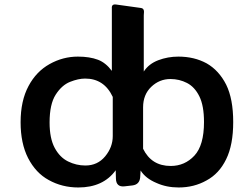

<svg xmlns="http://www.w3.org/2000/svg" viewBox="-20 -817 1091 848"><path d="M769 11Q715 11 671 -9Q623 -29 601 -64L599 -33Q596 -2 565 2L530 6Q493 10 492 -28L491 -65Q436 11 326 11Q254 11 195 -22Q138 -53 104 -119Q71 -184 71 -277Q71 -372 106 -437Q140 -501 199 -534Q258 -567 324 -567Q376 -567 413 -553Q447 -540 474 -504V-780Q472 -800 493 -797L601 -782Q616 -781 616 -765L615 -749V-501Q637 -535 679 -551Q721 -567 768 -567Q838 -567 893 -537Q947 -506 979 -443Q1010 -380 1010 -278Q1010 -177 979 -114Q948 -50 892 -20Q837 11 769 11ZM357 -86Q411 -86 444.5 -126.5Q478 -167 478 -216V-389Q440 -470 356 -470Q326 -470 289.5 -455.5Q253 -441 226 -399Q199 -357 199 -276Q199 -206 221.5 -164Q244 -122 280.5 -104Q317 -86 357 -86ZM734 -84Q796 -84 838.5 -129.5Q881 -175 881 -278Q881 -350 860.5 -391.5Q840 -433 806 -450.5Q772 -468 733 -468Q684 -468 648 -433.5Q612 -399 612 -343V-160Q649 -84 734 -84Z"/></svg>

Font: MaokenZhuyuanTi
Style: Regular
Weight: 400
Designer: Fontworks Inc & LongZhuTi team: ZERO子、时光羊、荆南、频凡、刘鹏、Little White Dog、帆影Magmeta、奈白不弍、白日月球、ChaoTawei、雨三（排名不分先后）
Version: Version 1.000; 20230222